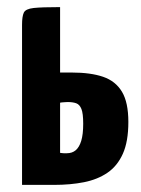

<svg xmlns="http://www.w3.org/2000/svg" viewBox="-20 -520 396 540"><path d="M42 0V-450Q42 -474 47 -484.5Q52 -495 74.5 -497.5Q97 -500 149 -500V-316H182Q235 -316 270 -304Q305 -292 323 -262Q341 -232 341 -177Q341 -122 325.5 -87.5Q310 -53 282 -34Q254 -15 216 -7.5Q178 0 132 0ZM168 -89Q183 -89 193 -97.5Q203 -106 208.5 -124Q214 -142 214 -172Q214 -201 209 -213.5Q204 -226 194.5 -229.5Q185 -233 170 -233Q165 -233 161 -232.5Q157 -232 154.5 -232Q152 -232 150.5 -231.5Q149 -231 149 -231V-90Q149 -90 150 -90Q151 -90 153.5 -89.5Q156 -89 159.5 -89Q163 -89 168 -89Z"/></svg>

Font: Yanone Kaffeesatz
Style: Bold
Weight: 700
Designer: Yanone (Cyrillic: Daniel Pouzeot, Huerta Tipografica, and Cyreal)
Foundry: Yanone
Version: Version 2.003